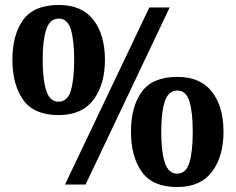

<svg xmlns="http://www.w3.org/2000/svg" viewBox="-20 -744 950 774"><path d="M216 -280Q117 -280 73.5 -341.5Q30 -403 30 -503Q30 -604 73.5 -664Q117 -724 217 -724Q310 -724 356.5 -664Q403 -604 403 -503Q403 -403 356.5 -341.5Q310 -280 216 -280ZM242 0 582 -714H664L325 0ZM216 -334Q252 -334 265.5 -378.5Q279 -423 279 -503Q279 -582 265.5 -625.5Q252 -669 217 -669Q181 -669 166.5 -625.5Q152 -582 152 -503Q152 -423 166.5 -378.5Q181 -334 216 -334ZM694 10Q595 10 551.5 -51.5Q508 -113 508 -213Q508 -314 551.5 -374Q595 -434 695 -434Q788 -434 834.5 -374Q881 -314 881 -213Q881 -113 834.5 -51.5Q788 10 694 10ZM694 -44Q730 -44 743.5 -88.5Q757 -133 757 -213Q757 -292 743.5 -335.5Q730 -379 695 -379Q659 -379 644.5 -335.5Q630 -292 630 -213Q630 -133 644.5 -88.5Q659 -44 694 -44Z"/></svg>

Font: Noto Serif Tamil ExtraBold
Style: Regular
Weight: 800
Designer: Indian Type Foundry, Tom Grace, and the Monotype Design Team
Foundry: Monotype Imaging Inc.
Version: Version 2.004; ttfautohint (v1.8.4.7-5d5b)